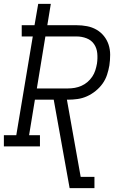

<svg xmlns="http://www.w3.org/2000/svg" viewBox="-33 -755 653 990"><path d="M326 215 244 -241H147L117 -58H173V0H-13V-58H51L136 -567H79V-625H145L164 -735H229L211 -625H362Q389 -625 415.5 -620Q442 -615 464.5 -602Q487 -589 503 -569Q519 -549 527 -524.5Q535 -500 535 -472.5Q535 -445 531 -418Q527 -394 519 -369.5Q511 -345 496 -324Q481 -303 460 -286Q439 -269 415.5 -258.5Q392 -248 367 -244.5Q342 -241 318 -241H312L383 157H454V215ZM157 -299H318Q335 -299 352.5 -302Q370 -305 387 -312.5Q404 -320 418 -332Q432 -344 442.5 -359.5Q453 -375 458.5 -392.5Q464 -410 467 -427Q471 -454 468.5 -480.5Q466 -507 452 -527.5Q438 -548 413.5 -557.5Q389 -567 362 -567H201Z"/></svg>

Font: Iosevka Etoile Light Oblique
Style: Regular
Weight: 300
Italic angle: -9°
Designer: Belleve Invis
Foundry: Belleve Invis
Version: Version 15.5.2; ttfautohint (v1.8.4)